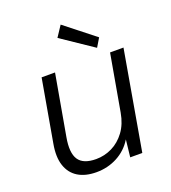

<svg xmlns="http://www.w3.org/2000/svg" viewBox="-135 -828 838 941"><g transform="rotate(-20 284.0 -358.0)"><path d="M208 12Q150 12 112 -11.5Q74 -35 59 -80.5Q44 -126 56 -192L113 -517H183L127 -200Q113 -122 137 -85.5Q161 -49 228 -49Q272 -49 311.5 -68.5Q351 -88 379.5 -126.5Q408 -165 418 -222L470 -517H540L450 0H387L397 -90Q367 -41 317 -14.5Q267 12 208 12ZM418 -560 252 -672 289 -728 445 -605Z"/></g></svg>

Font: DM Sans 11pt Light
Style: Italic
Weight: 300
Italic angle: -10°
Version: Version 4.004;gftools[0.9.30]